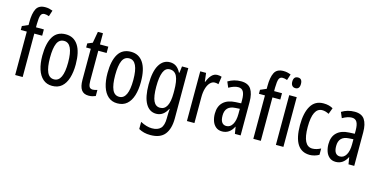

<svg xmlns="http://www.w3.org/2000/svg" viewBox="-90 -1264 3979 2003"><g transform="rotate(15 1899.5 -262.5)"><path d="M240 -469H155V0H74V-469H9V-512L74 -540V-571Q74 -664 99.5 -714.5Q125 -765 196 -765Q218 -765 236.5 -761Q255 -757 276 -749L255 -684Q242 -689 229.5 -691.5Q217 -694 206 -694Q177 -694 166.5 -668Q156 -642 155 -574V-537H240Z M656 -269Q656 -186 636.5 -123Q617 -60 577 -25Q537 10 474 10Q415 10 375 -25Q335 -60 315 -122.5Q295 -185 295 -269Q295 -402 339 -474.5Q383 -547 476 -547Q562 -547 609 -476.5Q656 -406 656 -269ZM378 -269Q378 -166 401.5 -113.5Q425 -61 476 -61Q574 -61 574 -269Q574 -476 476 -476Q424 -476 401 -424.5Q378 -373 378 -269Z M895 -62Q907 -62 919 -65Q931 -68 943 -72V-6Q927 1 909 5.5Q891 10 868 10Q815 10 790 -25.5Q765 -61 765 -133V-469H715V-513L769 -535L791 -658H846V-537H936V-469H846V-143Q846 -103 856 -82.5Q866 -62 895 -62Z M1360 -269Q1360 -186 1340.5 -123Q1321 -60 1281 -25Q1241 10 1178 10Q1119 10 1079 -25Q1039 -60 1019 -122.5Q999 -185 999 -269Q999 -402 1043 -474.5Q1087 -547 1180 -547Q1266 -547 1313 -476.5Q1360 -406 1360 -269ZM1082 -269Q1082 -166 1105.5 -113.5Q1129 -61 1180 -61Q1278 -61 1278 -269Q1278 -476 1180 -476Q1128 -476 1105 -424.5Q1082 -373 1082 -269Z M1601 -547Q1639 -547 1667.5 -528Q1696 -509 1718 -466H1723L1732 -537H1800V6Q1800 118 1752 179Q1704 240 1597 240Q1560 240 1529.5 232.5Q1499 225 1470 209V132Q1538 168 1595 168Q1657 168 1688 135.5Q1719 103 1719 25V9Q1719 -8 1720 -29.5Q1721 -51 1723 -75H1719Q1676 10 1598 10Q1525 10 1484.5 -60Q1444 -130 1444 -266Q1444 -406 1486 -476.5Q1528 -547 1601 -547ZM1618 -475Q1571 -475 1549 -421.5Q1527 -368 1527 -265Q1527 -159 1550 -110Q1573 -61 1621 -61Q1719 -61 1719 -245V-270Q1719 -377 1695 -426Q1671 -475 1618 -475Z M2113 -547Q2137 -547 2159 -540L2147 -456Q2130 -463 2107 -463Q2079 -463 2056.5 -439Q2034 -415 2022 -374Q2010 -333 2010 -280V0H1929V-537H1992L2003 -445H2008Q2025 -492 2051.5 -519.5Q2078 -547 2113 -547Z M2369 -547Q2445 -547 2477 -499Q2509 -451 2509 -362V0H2447L2435 -74H2433Q2391 10 2310 10Q2269 10 2242 -12.5Q2215 -35 2202.5 -71.5Q2190 -108 2190 -150Q2190 -230 2236 -274Q2282 -318 2367 -322L2428 -325V-360Q2428 -422 2411 -451Q2394 -480 2356 -480Q2312 -480 2255 -447L2229 -508Q2292 -547 2369 -547ZM2381 -263Q2273 -257 2273 -152Q2273 -103 2290 -79.5Q2307 -56 2338 -56Q2380 -56 2404.5 -97.5Q2429 -139 2429 -212V-266Z M2812 -469H2727V0H2646V-469H2581V-512L2646 -540V-571Q2646 -664 2671.5 -714.5Q2697 -765 2768 -765Q2790 -765 2808.5 -761Q2827 -757 2848 -749L2827 -684Q2814 -689 2801.5 -691.5Q2789 -694 2778 -694Q2749 -694 2738.5 -668Q2728 -642 2727 -574V-537H2812Z M2932 -739Q2978 -739 2978 -681Q2978 -624 2932 -624Q2910 -624 2897 -639Q2884 -654 2884 -681Q2884 -739 2932 -739ZM2971 -537V0H2890V-537Z M3257 10Q3079 10 3079 -265Q3079 -397 3123.5 -472Q3168 -547 3259 -547Q3291 -547 3316 -540.5Q3341 -534 3362 -522L3337 -455Q3299 -475 3265 -475Q3162 -475 3162 -266Q3162 -61 3266 -61Q3288 -61 3310.5 -67.5Q3333 -74 3356 -86V-18Q3335 -5 3307.5 2.5Q3280 10 3257 10Z M3596 -547Q3672 -547 3704 -499Q3736 -451 3736 -362V0H3674L3662 -74H3660Q3618 10 3537 10Q3496 10 3469 -12.5Q3442 -35 3429.5 -71.5Q3417 -108 3417 -150Q3417 -230 3463 -274Q3509 -318 3594 -322L3655 -325V-360Q3655 -422 3638 -451Q3621 -480 3583 -480Q3539 -480 3482 -447L3456 -508Q3519 -547 3596 -547ZM3608 -263Q3500 -257 3500 -152Q3500 -103 3517 -79.5Q3534 -56 3565 -56Q3607 -56 3631.5 -97.5Q3656 -139 3656 -212V-266Z"/></g></svg>

Font: Noto Sans Malayalam ExtraCondensed
Style: Regular
Weight: 400
Width: 2
Designer: Jelle Bosma - Monotype Design Team
Foundry: Monotype Imaging Inc.
Version: Version 2.104; ttfautohint (v1.8.4.7-5d5b)